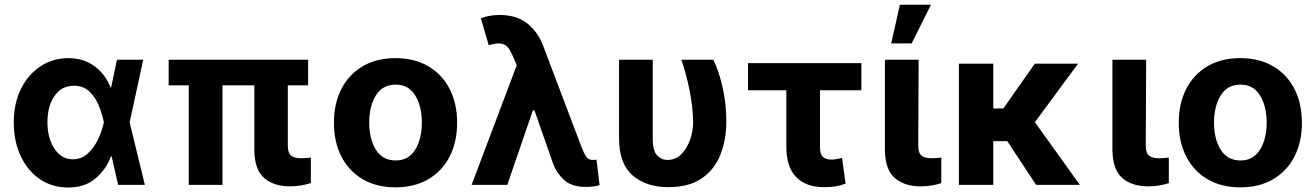

<svg xmlns="http://www.w3.org/2000/svg" viewBox="-20 -806 5734 837"><path d="M275.2 11.4Q206.7 11 153.6 -25.2Q100.5 -61.4 70.3 -125.4Q40.1 -189.3 40.1 -272.7Q40.1 -355.8 71.6 -418.9Q103 -481.9 157 -517.2Q210.9 -552.6 277.7 -552.6Q343.8 -552.6 391.5 -517.8Q439.3 -483 462 -424.7H464.5L489.7 -545.5H604.4L545.1 -272.7L611.5 0H495L466.6 -124.3H463.8Q441.8 -66.4 395.6 -27.3Q349.4 11.7 275.2 11.4ZM432.9 -272.7 432.5 -274.1Q425.4 -310 410.3 -346.6Q395.2 -383.2 369 -407.7Q342.7 -432.2 302.2 -432.2Q248.2 -432.2 217.5 -387.6Q186.8 -343 186.8 -273.8Q186.8 -203.5 217.5 -157.5Q248.2 -111.5 297.6 -111.5Q335.6 -111.5 363.3 -137.3Q391 -163 408.2 -200.1Q425.4 -237.2 432.5 -271.3Z M1323.2 -545.5V-433.9H1234.7V-170.8Q1235.1 -138.1 1249.5 -127.1Q1263.8 -116.1 1292.6 -116.1Q1305 -116.1 1316.1 -117.2Q1327.1 -118.3 1335.2 -119V-7.8Q1316.4 -2.1 1293.7 2.1Q1271 6.4 1244.7 6.4Q1172.9 6.4 1131 -30.5Q1089.1 -67.5 1088.8 -152.7V-433.9H949.9V0H802.9V-433.9H715.2V-545.5Z M1704.2 10.7Q1621.4 10.7 1561.3 -24.7Q1501.1 -60 1468.4 -123.4Q1435.7 -186.8 1435.7 -270.6Q1435.7 -355.1 1468.4 -418.5Q1501.1 -481.9 1561.3 -517.2Q1621.4 -552.6 1704.2 -552.6Q1786.9 -552.6 1847.1 -517.2Q1907.3 -481.9 1940 -418.5Q1972.7 -355.1 1972.7 -270.6Q1972.7 -186.8 1940 -123.4Q1907.3 -60 1847.1 -24.7Q1786.9 10.7 1704.2 10.7ZM1704.9 -106.5Q1761 -106.5 1790 -153.4Q1818.9 -200.3 1818.9 -271.7Q1818.9 -343 1790 -390.1Q1761 -437.1 1704.9 -437.1Q1647.7 -437.1 1618.6 -390.1Q1589.5 -343 1589.5 -271.7Q1589.5 -200.3 1618.6 -153.4Q1647.7 -106.5 1704.9 -106.5Z M2533.4 8.9Q2473 8.9 2440 -20.8Q2407 -50.4 2392.4 -89.1L2310 -324.6H2302.9L2191.4 0H2035.9L2232.6 -521.3L2223.4 -543.7Q2211.6 -572.8 2200.1 -591.4Q2188.6 -610.1 2168.5 -615.2Q2148.4 -620.4 2110.4 -609L2076.3 -726.6Q2093.8 -733 2113.5 -736.9Q2133.2 -740.8 2157 -740.8Q2233.3 -740.8 2279.5 -703.1Q2325.6 -665.5 2347.3 -607.6L2514.6 -166.2Q2525.9 -137.1 2535.3 -122.9Q2544.7 -108.7 2565.7 -108.7Q2569.6 -108.7 2571.9 -109.2Q2574.2 -109.7 2580.3 -110.1L2593.8 1.1Q2584.9 3.9 2567.8 6.6Q2550.8 9.2 2533.4 8.9Z M2678.6 -545.5H2825.6V-201.7Q2825.3 -148.8 2844.6 -128.7Q2864 -108.7 2889.6 -108.7Q2924.4 -108.7 2949.4 -133.2Q2974.4 -157.7 2988.1 -196.2Q3001.8 -234.7 3001.8 -277Q3000 -342.3 2985.8 -413.5Q2971.6 -484.7 2950.3 -545.5H3089.5Q3112.6 -500.7 3129.4 -427.7Q3146.3 -354.8 3146.3 -277Q3146.3 -196.4 3120.4 -131.4Q3094.5 -66.4 3038.9 -28.2Q2983.3 9.9 2894.2 9.9Q2796.9 9.9 2737.7 -41.4Q2678.6 -92.7 2678.6 -203.1Z M3735.1 -530.9V-412.6H3554.7V-165.5Q3554.7 -133.2 3567.5 -121.8Q3580.3 -110.4 3601.9 -110.4Q3618.6 -110.4 3628.9 -112.7Q3639.2 -115.1 3650.9 -117.5L3666.2 -5.7Q3643.5 3.2 3622 6.6Q3600.5 9.9 3572.1 9.9Q3494.3 9.9 3451.2 -33.7Q3408 -77.4 3408 -166.2V-412.6H3240.8V-530.9Z M3837.7 -545.5H3984.7L3983 -170.8Q3983.3 -138.1 3997.9 -127.1Q4012.4 -116.1 4040.5 -116.1Q4054.7 -116.1 4065 -117.2Q4075.3 -118.3 4083.5 -119V-7.8Q4065 -1.4 4041.9 2.5Q4018.8 6.4 3993.6 6.4Q3921.9 6.4 3880.1 -30.5Q3838.4 -67.5 3837.7 -152.7ZM3865.1 -616.8 3903.1 -785.5H4038.4L3954.2 -616.8Z M4310 -528.4V-333.1H4354L4491.1 -528.4H4679.7L4491.5 -273.4L4687.5 0H4496.8L4371.1 -190.7H4310V0H4160.2V-528.4Z M4829.5 -545.5H4976.6L4974.8 -170.8Q4975.1 -138.1 4989.7 -127.1Q5004.3 -116.1 5032.3 -116.1Q5046.5 -116.1 5056.8 -117.2Q5067.1 -118.3 5075.3 -119V-7.8Q5056.8 -1.4 5033.7 2.5Q5010.7 6.4 4985.4 6.4Q4913.7 6.4 4872 -30.5Q4830.3 -67.5 4829.5 -152.7Z M5387.1 10.7Q5304.3 10.7 5244.1 -24.7Q5183.9 -60 5151.3 -123.4Q5118.6 -186.8 5118.6 -270.6Q5118.6 -355.1 5151.3 -418.5Q5183.9 -481.9 5244.1 -517.2Q5304.3 -552.6 5387.1 -552.6Q5469.8 -552.6 5530 -517.2Q5590.2 -481.9 5622.9 -418.5Q5655.5 -355.1 5655.5 -270.6Q5655.5 -186.8 5622.9 -123.4Q5590.2 -60 5530 -24.7Q5469.8 10.7 5387.1 10.7ZM5387.8 -106.5Q5443.9 -106.5 5472.8 -153.4Q5501.8 -200.3 5501.8 -271.7Q5501.8 -343 5472.8 -390.1Q5443.9 -437.1 5387.8 -437.1Q5330.6 -437.1 5301.5 -390.1Q5272.4 -343 5272.4 -271.7Q5272.4 -200.3 5301.5 -153.4Q5330.6 -106.5 5387.8 -106.5Z"/></svg>

Font: Inter UI
Style: Bold
Weight: 700
Designer: Rasmus Andersson
Foundry: rsms
Version: 3.2;8d6f07862